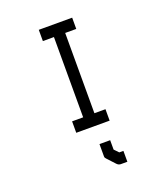

<svg xmlns="http://www.w3.org/2000/svg" viewBox="-142 -692 823 962"><g transform="rotate(-20 270.0 -210.5)"><path d="M272 120Q269 117 269 111V45H326V95L348 118H370V176H335Q324 176 315 167L277 126ZM179 -597H357V-537H298V-109H357V-48H179V-109H238V-537H179Z"/></g></svg>

Font: IBM 3270
Style: Regular
Weight: 400
Monospace: yes
Version: Version 2.3.1